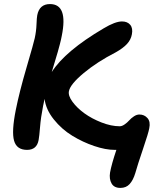

<svg xmlns="http://www.w3.org/2000/svg" viewBox="-20 -752 785 949"><path d="M113.8 -11.2Q62.5 -11.2 49.6 -56.4Q36.6 -101.6 58.1 -209Q75.7 -297.4 111.6 -419.9Q147.5 -542.5 151.9 -564Q159.2 -598.1 160.4 -631.3Q161.6 -664.6 164.1 -676.8Q174.8 -731.9 227.1 -731.9Q317.4 -731.9 285.2 -574.2Q282.2 -557.6 276.1 -534.2Q270 -510.7 265.4 -494.9Q260.7 -479 250.2 -444.1Q239.7 -409.2 235.8 -396Q302.2 -500 492.2 -611.8Q549.3 -646 583 -646Q609.9 -646 623.8 -629.2Q637.7 -612.3 631.8 -582Q627 -555.7 607.7 -534.7Q588.4 -513.7 551.8 -493.2Q460.4 -446.3 394 -391.1Q327.6 -335.9 320.8 -301.8Q315.9 -279.3 338.4 -248.8Q360.8 -218.3 397.2 -191.9Q433.6 -165.5 481.7 -146.7Q529.8 -127.9 571.8 -127.9Q583 -127.9 595.9 -137Q608.9 -146 618.7 -157Q628.4 -168 642.1 -177Q655.8 -186 668.9 -186Q693.4 -186 709 -168.2Q724.6 -150.4 717.8 -118.2Q713.9 -95.2 686.8 -15.6Q659.7 64 648.9 103Q638.2 138.7 620.8 157.7Q603.5 176.8 575.2 176.8Q543.9 176.8 531.5 154.8Q519 132.8 523.9 101.1Q531.2 60.1 555.2 -11.2H546.9Q502 -11.2 445.6 -30.3Q389.2 -49.3 336.9 -81.3Q284.7 -113.3 245.8 -161.9Q207 -210.4 200.2 -263.2Q199.2 -256.8 196.5 -244.9Q193.8 -232.9 192.9 -228Q181.6 -170.4 178 -124.3Q174.3 -78.1 170.9 -60.1Q162.1 -11.2 113.8 -11.2Z"/></svg>

Font: Shantell Sans Irregular Bouncy
Style: Italic
Weight: 600
Italic angle: -11.31°
Designer: Stephen Nixon, Anya Danilova, Shantell Martin
Foundry: Arrow Type
Version: Version 1.006;[9816181b4]